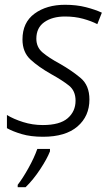

<svg xmlns="http://www.w3.org/2000/svg" viewBox="-20 -562 468 803"><path d="M160 10Q254 10 304 -33Q354 -76 354 -146Q354 -205 317 -236Q280 -267 231 -295Q183 -321 157.5 -343Q132 -365 132 -400Q132 -446 165.5 -469.5Q199 -493 252 -493Q293 -493 327.5 -483.5Q362 -474 387 -461L406 -509Q378 -522 339 -532Q300 -542 252 -542Q175 -542 124.5 -505Q74 -468 74 -397Q74 -344 107.5 -313Q141 -282 194 -252Q241 -226 268.5 -204Q296 -182 296 -141Q296 -96 263 -67.5Q230 -39 159 -39Q116 -39 76.5 -51.5Q37 -64 9 -81V-26Q34 -12 71.5 -1Q109 10 160 10ZM54 221H87Q119 190 148 146Q177 102 189 71V61H136Q123 98 99 141Q75 184 54 211Z"/></svg>

Font: Noto Sans UI Light
Style: Italic
Weight: 300
Italic angle: -12°
Designer: Monotype Design Team
Foundry: Monotype Imaging Inc.
Version: Version 1.901